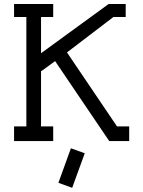

<svg xmlns="http://www.w3.org/2000/svg" viewBox="-20 -690 701 939"><path d="M326.7 35.2 394.5 59.6 333 228.5 265.6 204.1ZM180.7 -71.8H240.2V0H48.8V-71.8H108.9V-606.9H48.8V-670.4H240.2V-606.9H180.7V-429.7L511.2 -670.4H594.7V-606.9H534.7L307.6 -433.6L552.2 -71.8H611.8V0H514.2L249.5 -391.1L182.6 -342.3L180.7 -344.7Z"/></svg>

Font: Eligible
Style: Regular
Weight: 500
Version: Version 1.1